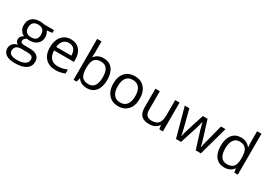

<svg xmlns="http://www.w3.org/2000/svg" viewBox="13 -1803 4305 3086"><g transform="rotate(30 2165.0 -260.0)"><path d="M523.9 -535.2V-483.9L424.8 -472.2Q438.5 -455.1 449.2 -427.5Q460 -399.9 460 -365.2Q460 -286.6 406.2 -239.7Q352.5 -192.9 258.8 -192.9Q234.9 -192.9 213.9 -196.8Q162.1 -169.4 162.1 -127.9Q162.1 -106 180.2 -95.5Q198.2 -85 242.2 -85H336.9Q423.8 -85 470.5 -48.3Q517.1 -11.7 517.1 58.1Q517.1 147 445.8 193.6Q374.5 240.2 237.8 240.2Q132.8 240.2 75.9 201.2Q19 162.1 19 90.8Q19 42 50.3 6.3Q81.5 -29.3 138.2 -42Q117.7 -51.3 103.8 -70.8Q89.8 -90.3 89.8 -116.2Q89.8 -145.5 105.5 -167.5Q121.1 -189.5 154.8 -210Q113.3 -227.1 87.2 -268.1Q61 -309.1 61 -361.8Q61 -449.7 113.8 -497.3Q166.5 -544.9 263.2 -544.9Q305.2 -544.9 338.9 -535.2ZM97.2 89.8Q97.2 133.3 133.8 155.8Q170.4 178.2 238.8 178.2Q340.8 178.2 389.9 147.7Q439 117.2 439 64.9Q439 21.5 412.1 4.6Q385.3 -12.2 311 -12.2H213.9Q158.7 -12.2 127.9 14.2Q97.2 40.5 97.2 89.8ZM141.1 -363.8Q141.1 -307.6 172.9 -278.8Q204.6 -250 261.2 -250Q379.9 -250 379.9 -365.2Q379.9 -485.8 259.8 -485.8Q202.6 -485.8 171.9 -455.1Q141.1 -424.3 141.1 -363.8Z M859.9 9.8Q741.2 9.8 672.6 -62.5Q604 -134.8 604 -263.2Q604 -392.6 667.7 -468.8Q731.4 -544.9 838.9 -544.9Q939.5 -544.9 998 -478.8Q1056.6 -412.6 1056.6 -304.2V-252.9H688Q690.4 -158.7 735.6 -109.9Q780.8 -61 862.8 -61Q949.2 -61 1033.7 -97.2V-24.9Q990.7 -6.3 952.4 1.7Q914.1 9.8 859.9 9.8ZM837.9 -477.1Q773.4 -477.1 735.1 -435.1Q696.8 -393.1 689.9 -318.8H969.7Q969.7 -395.5 935.5 -436.3Q901.4 -477.1 837.9 -477.1Z M1443.8 -543.9Q1549.3 -543.9 1607.7 -471.9Q1666 -399.9 1666 -268.1Q1666 -136.2 1607.2 -63.2Q1548.3 9.8 1443.8 9.8Q1391.6 9.8 1348.4 -9.5Q1305.2 -28.8 1275.9 -68.8H1270L1252.9 0H1194.8V-759.8H1275.9V-575.2Q1275.9 -513.2 1272 -463.9H1275.9Q1332.5 -543.9 1443.8 -543.9ZM1432.1 -476.1Q1349.1 -476.1 1312.5 -428.5Q1275.9 -380.9 1275.9 -268.1Q1275.9 -155.3 1313.5 -106.7Q1351.1 -58.1 1434.1 -58.1Q1508.8 -58.1 1545.4 -112.5Q1582 -167 1582 -269Q1582 -373.5 1545.4 -424.8Q1508.8 -476.1 1432.1 -476.1Z M2269.5 -268.1Q2269.5 -137.2 2203.6 -63.7Q2137.7 9.8 2021.5 9.8Q1949.7 9.8 1894 -23.9Q1838.4 -57.6 1808.1 -120.6Q1777.8 -183.6 1777.8 -268.1Q1777.8 -398.9 1843.3 -471.9Q1908.7 -544.9 2024.9 -544.9Q2137.2 -544.9 2203.4 -470.2Q2269.5 -395.5 2269.5 -268.1ZM1861.8 -268.1Q1861.8 -165.5 1902.8 -111.8Q1943.8 -58.1 2023.4 -58.1Q2103 -58.1 2144.3 -111.6Q2185.5 -165 2185.5 -268.1Q2185.5 -370.1 2144.3 -423.1Q2103 -476.1 2022.5 -476.1Q1942.9 -476.1 1902.3 -423.8Q1861.8 -371.6 1861.8 -268.1Z M2487.8 -535.2V-188Q2487.8 -122.6 2517.6 -90.3Q2547.4 -58.1 2610.8 -58.1Q2694.8 -58.1 2733.6 -104Q2772.5 -149.9 2772.5 -253.9V-535.2H2853.5V0H2786.6L2774.9 -71.8H2770.5Q2745.6 -32.2 2701.4 -11.2Q2657.2 9.8 2600.6 9.8Q2502.9 9.8 2454.3 -36.6Q2405.8 -83 2405.8 -185.1V-535.2Z M3462.4 0 3364.3 -314Q3355 -342.8 3329.6 -444.8H3325.7Q3306.2 -359.4 3291.5 -313L3190.4 0H3096.7L2950.7 -535.2H3035.6Q3087.4 -333.5 3114.5 -228Q3141.6 -122.6 3145.5 -85.9H3149.4Q3154.8 -113.8 3166.7 -158Q3178.7 -202.1 3187.5 -228L3285.6 -535.2H3373.5L3469.2 -228Q3496.6 -144 3506.3 -86.9H3510.3Q3512.2 -104.5 3520.8 -141.1Q3529.3 -177.7 3622.6 -535.2H3706.5L3558.6 0Z M4167.5 -71.8H4163.1Q4106.9 9.8 3995.1 9.8Q3890.1 9.8 3831.8 -62Q3773.4 -133.8 3773.4 -266.1Q3773.4 -398.4 3832 -471.7Q3890.6 -544.9 3995.1 -544.9Q4104 -544.9 4162.1 -465.8H4168.5L4165 -504.4L4163.1 -542V-759.8H4244.1V0H4178.2ZM4005.4 -58.1Q4088.4 -58.1 4125.7 -103.3Q4163.1 -148.4 4163.1 -249V-266.1Q4163.1 -379.9 4125.2 -428.5Q4087.4 -477.1 4004.4 -477.1Q3933.1 -477.1 3895.3 -421.6Q3857.4 -366.2 3857.4 -265.1Q3857.4 -162.6 3895 -110.4Q3932.6 -58.1 4005.4 -58.1Z"/></g></svg>

Font: f01836669
Style: Regular
Weight: 400
Foundry: Ascender Corporation
Version: Version 1.10